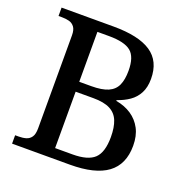

<svg xmlns="http://www.w3.org/2000/svg" viewBox="-128 -830 913 947"><g transform="rotate(20 328.5 -357.0)"><path d="M36 0V-44H54Q76 -44 93 -49Q110 -54 120.5 -69Q131 -84 131 -115V-603Q131 -632 120 -646.5Q109 -661 92 -665.5Q75 -670 54 -670H36V-714H309Q441 -714 506 -670.5Q571 -627 571 -534Q571 -490 555 -459.5Q539 -429 511 -409.5Q483 -390 447 -378V-374Q493 -366 527.5 -343Q562 -320 581.5 -283Q601 -246 601 -194Q601 -96 536 -48Q471 0 339 0ZM334 -52Q415 -52 449 -84.5Q483 -117 483 -197Q483 -248 469.5 -281.5Q456 -315 424 -331.5Q392 -348 336 -348H243V-52ZM306 -400Q362 -400 394 -414Q426 -428 439.5 -457.5Q453 -487 453 -534Q453 -607 419 -634.5Q385 -662 304 -662H243V-400Z"/></g></svg>

Font: ET Text
Style: Regular
Weight: 470
Designer: Monotype Design Team
Foundry: Monotype Imaging Inc.
Version: Version 2.009